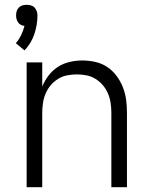

<svg xmlns="http://www.w3.org/2000/svg" viewBox="-20 -780 640 800"><path d="M82 -570 46 -600Q59 -615 68 -633.5Q77 -652 82 -672Q74 -673 67 -676.5Q60 -680 55.5 -686.5Q51 -693 49 -700.5Q47 -708 47 -716Q47 -725 49.5 -733.5Q52 -742 58.5 -748.5Q65 -755 73.5 -757.5Q82 -760 91 -760Q100 -760 109 -757.5Q118 -755 124 -748.5Q130 -742 133 -733.5Q136 -725 136 -716Q136 -676 123 -637.5Q110 -599 82 -570ZM91 0V-520H156V-419Q166 -444 182.5 -465.5Q199 -487 221.5 -501.5Q244 -516 270.5 -522Q297 -528 323 -528Q350 -528 377 -522Q404 -516 426.5 -501Q449 -486 465.5 -464Q482 -442 492 -416.5Q502 -391 505.5 -364Q509 -337 509 -310V0H444V-310Q444 -330 441 -350.5Q438 -371 430 -390Q422 -409 409 -424.5Q396 -440 378.5 -451Q361 -462 340.5 -466Q320 -470 300 -470Q280 -470 259.5 -466Q239 -462 221.5 -451Q204 -440 191 -424.5Q178 -409 170 -390Q162 -371 159 -350.5Q156 -330 156 -310V0Z"/></svg>

Font: Iosevka Aile Custom Light
Style: Regular
Weight: 300
Designer: Belleve Invis
Foundry: Belleve Invis
Version: Version 17.0.2; ttfautohint (v1.8.3)